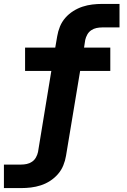

<svg xmlns="http://www.w3.org/2000/svg" viewBox="-27 -755 647 980"><path d="M-7 205V85H81Q95 85 109.5 82Q124 79 136.5 70.5Q149 62 156.5 48.5Q164 35 167 21L235 -393H101V-512H255L265 -570Q269 -595 279 -619.5Q289 -644 306.5 -664Q324 -684 347 -698.5Q370 -713 394.5 -721Q419 -729 444 -732Q469 -735 494 -735H583V-615H494Q480 -615 465.5 -612Q451 -609 438.5 -600.5Q426 -592 418.5 -578.5Q411 -565 408 -551L402 -512H536V-393H382L310 40Q306 65 296 89.5Q286 114 268.5 134Q251 154 228.5 168.5Q206 183 181 191Q156 199 131 202Q106 205 81 205Z"/></svg>

Font: Iosevka Curly Slab HvEx
Style: Italic
Weight: 900
Width: 7
Italic angle: -9°
Monospace: yes
Designer: Belleve Invis
Foundry: Belleve Invis
Version: Version 11.1.0; ttfautohint (v1.8.3)